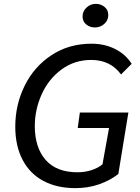

<svg xmlns="http://www.w3.org/2000/svg" viewBox="-20 -960 725 993"><path d="M59 -305Q59 -418 107.5 -516.5Q156 -615 246 -674.5Q336 -734 453 -734Q520 -734 574.5 -707Q629 -680 661 -630L606 -575Q551 -650 452 -650Q365 -650 298 -600.5Q231 -551 195.5 -472Q160 -393 160 -308Q160 -197 216 -133Q272 -69 381 -69Q419 -69 453 -80Q487 -91 510 -110L544 -298H382L393 -378H644L592 -60Q548 -26 491.5 -6.5Q435 13 370 13Q274 13 204 -24.5Q134 -62 96.5 -134Q59 -206 59 -305ZM407 -875Q407 -902 427.5 -921Q448 -940 476 -940Q501 -940 520.5 -924.5Q540 -909 540 -882Q540 -855 519.5 -836.5Q499 -818 471 -818Q445 -818 426 -833.5Q407 -849 407 -875Z"/></svg>

Font: Nebula Sans Medium
Style: Regular
Weight: 500
Italic angle: -9°
Designer: Paul D. Hunt for Adobe (as Source Sans)
Foundry: Nebula Entertainment & Broadcasting LLC
Version: Version 1.010